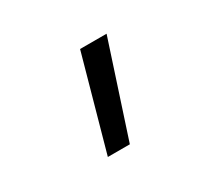

<svg xmlns="http://www.w3.org/2000/svg" viewBox="-76 -902 653 590"><g transform="rotate(-30 250.0 -607.0)"><path d="M161 -442 253 -772H347L239 -442Z"/></g></svg>

Font: Iosevka www.saffi
Style: Regular
Weight: 400
Monospace: yes
Designer: Belleve Invis
Foundry: Belleve Invis
Version: Version 22.0.2; ttfautohint (v1.8.3)